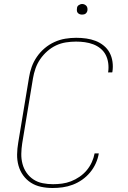

<svg xmlns="http://www.w3.org/2000/svg" viewBox="-20 -932 640 960"><path d="M243 8Q213 8 185 2Q157 -4 134.5 -18.5Q112 -33 96 -55Q80 -77 72.5 -104Q65 -131 65.5 -160Q66 -189 71 -218L125 -544Q129 -571 138.5 -597.5Q148 -624 164.5 -648Q181 -672 203.5 -691Q226 -710 252.5 -722Q279 -734 306.5 -738.5Q334 -743 361 -743Q387 -743 411.5 -739.5Q436 -736 458 -727.5Q480 -719 498.5 -704Q517 -689 528 -668.5Q539 -648 542.5 -623Q546 -598 542 -573L541 -570H520L521 -573Q524 -595 521 -617Q518 -639 508.5 -657.5Q499 -676 482.5 -689.5Q466 -703 446 -710.5Q426 -718 404.5 -721Q383 -724 360 -724Q335 -724 309.5 -720Q284 -716 260.5 -705Q237 -694 216.5 -676Q196 -658 181 -636Q166 -614 157.5 -589.5Q149 -565 145 -541L91 -215Q87 -189 86.5 -163Q86 -137 92.5 -112.5Q99 -88 113 -68Q127 -48 147.5 -34.5Q168 -21 193.5 -16Q219 -11 245 -11Q267 -11 290 -14Q313 -17 335 -25.5Q357 -34 377.5 -48Q398 -62 413.5 -80.5Q429 -99 439 -121Q449 -143 453 -165H474Q470 -140 459 -115.5Q448 -91 430.5 -70Q413 -49 391 -33.5Q369 -18 344 -8.5Q319 1 293.5 4.5Q268 8 243 8ZM390 -859Q384 -859 378.5 -861Q373 -863 369 -867.5Q365 -872 364.5 -878.5Q364 -885 365 -891Q365 -896 367.5 -900Q370 -904 374 -906.5Q378 -909 382 -910.5Q386 -912 391 -912Q397 -912 402.5 -909.5Q408 -907 412 -902.5Q416 -898 417 -891.5Q418 -885 417 -879Q416 -874 413.5 -870Q411 -866 407.5 -863.5Q404 -861 399.5 -860Q395 -859 390 -859Z"/></svg>

Font: Iosevka Thin Extended Oblique
Style: Regular
Weight: 100
Width: 7
Italic angle: -9°
Monospace: yes
Designer: Belleve Invis
Foundry: Belleve Invis
Version: Version 32.5.0; ttfautohint (v1.8.4)